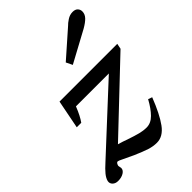

<svg xmlns="http://www.w3.org/2000/svg" viewBox="-245 -884 999 999"><g transform="rotate(-45 254.5 -384.0)"><path d="M267 -619 410 -745Q419 -755 438 -767.5Q457 -780 478 -780Q497 -780 506.5 -770Q516 -760 516 -746Q516 -726 501 -710Q486 -694 456 -677L284 -584ZM178 -26Q151 -38 121 -53Q99 -64 94 -64Q85 -64 80 -47V-43Q80 -39 81.5 -35Q83 -31 83 -27Q83 -11 66 -0.5Q49 10 24 10Q5 10 -6.5 -1Q-18 -12 -15 -28Q-11 -45 4 -63.5Q19 -82 47 -107L385 -420H143Q123 -369 102 -340H69L100 -498H525L519 -468L158 -126Q170 -123 186 -117.5Q202 -112 210 -109Q251 -95 276.5 -88.5Q302 -82 325 -82Q357 -82 383.5 -108.5Q410 -135 435 -181L457 -173Q422 -83 387.5 -35.5Q353 12 307 12Q280 12 252 3Q224 -6 178 -26Z"/></g></svg>

Font: Trirong
Style: Bold Italic
Weight: 700
Italic angle: -12°
Designer: Katatrad Team
Foundry: CadsonDemak
Version: Version 1.001